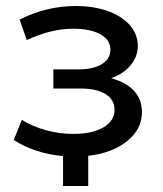

<svg xmlns="http://www.w3.org/2000/svg" viewBox="-20 -514 540 638"><path d="M402.5 -45.1C435.3 -71.5 451.7 -103.7 451.7 -141.7C451.7 -169.9 442.8 -193.5 425 -212.5C407.3 -231.5 382.1 -245.3 349.6 -253.9C376.6 -263.7 398.1 -278.1 414 -297.2C429.9 -316.2 437.9 -337.6 437.9 -361.6C437.9 -387.3 429 -410.3 411.2 -430.6C393.5 -450.8 368.9 -466.4 337.6 -477.5C306.4 -488.5 271.1 -494 231.8 -494C166.8 -494 104.6 -479 45.1 -449L69 -380.9C123 -406 174.2 -418.6 222.6 -418.6C260.7 -418.6 290.9 -412.5 313.3 -400.2C335.6 -387.9 346.8 -370.8 346.8 -348.7C346.8 -328.4 337.3 -312.5 318.3 -300.8C299.3 -289.2 273.2 -283.4 240.1 -283.4H157.3V-219.9H246.6C282.7 -219.9 310.8 -213.7 330.7 -201.5C350.7 -189.2 360.6 -171.7 360.6 -149C360.6 -124.5 348.2 -105 323.4 -90.6C298.5 -76.2 265.3 -69 223.6 -69C192.9 -69 162.5 -73.1 132.5 -81.4C102.4 -89.7 75.7 -101.2 52.4 -115.9L25.8 -48.8C48.5 -34 73.9 -22.1 102.1 -12.9C130.3 -3.7 159.5 2.1 189.5 4.6V104H273.2V3.7C326.6 -2.5 369.7 -18.7 402.5 -45.1Z"/></svg>

Font: Montserrat Ace
Style: Regular
Weight: 500
Designer: Julieta Ulanovsky
Foundry: Julieta Ulanovsky
Version: Version 1